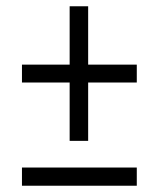

<svg xmlns="http://www.w3.org/2000/svg" viewBox="-20 -592 505 612"><path d="M50 0V-58H416V0ZM202 -143V-329H50V-386H202V-572H261V-386H416V-329H261V-143Z"/></svg>

Font: Noto Serif Condensed
Style: Regular
Weight: 400
Width: 3
Designer: Monotype Design Team
Foundry: Monotype Imaging Inc.
Version: Version 2.015